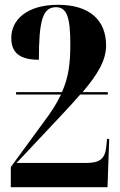

<svg xmlns="http://www.w3.org/2000/svg" viewBox="-20 -780 502 800"><path d="M25 0H428L435 -201H426L423 -170C418 -118 396 -101 338 -101H49L235 -299C266 -332 291 -359 314 -386H429V-396H324C386 -469 422 -527 422 -591C422 -697 352 -760 222 -760C91 -760 27 -697 27 -622C27 -559 64 -531 142 -531C142 -695 158 -750 213 -750C258 -750 273 -710 273 -596C273 -516 266 -458 238 -396H47V-386H234C217 -350 194 -313 161 -270L25 -84Z"/></svg>

Font: Noto Serif Display ExtraCondensed ExtraBold
Style: Regular
Weight: 800
Width: 2
Designer: Monotype Design Team
Foundry: Monotype Imaging Inc.
Version: Version 2.009